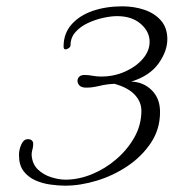

<svg xmlns="http://www.w3.org/2000/svg" viewBox="-20 -559 580 607"><path d="M186 28Q165 28 139.5 24.5Q114 21 91.5 11Q69 1 54.5 -18Q40 -37 40 -69Q40 -86 47.5 -102.5Q55 -119 68 -119Q85 -119 85 -103Q85 -95 82.5 -86.5Q80 -78 80 -69Q82 -40 100 -23Q118 -6 142.5 1.5Q167 9 187 9Q228 9 270 -8Q312 -25 347.5 -55.5Q383 -86 405 -125Q427 -164 427 -209Q427 -237 406 -259.5Q385 -282 342 -294Q317 -293 294.5 -287.5Q272 -282 255 -282H249Q236 -283 230.5 -289.5Q225 -296 225 -303Q225 -311 230.5 -316.5Q236 -322 248 -322Q259 -322 272.5 -319.5Q286 -317 300 -317Q340 -317 375 -332.5Q410 -348 431.5 -373Q453 -398 453 -427Q453 -459 425 -483.5Q397 -508 350 -508Q331 -508 306 -502.5Q281 -497 257.5 -486Q234 -475 218.5 -457.5Q203 -440 203 -416Q203 -411 197.5 -407Q192 -403 187 -403Q181 -403 181 -412Q181 -453 206 -481.5Q231 -510 273 -524.5Q315 -539 367 -539Q404 -539 436.5 -528Q469 -517 489 -494Q509 -471 509 -435Q509 -397 481 -358Q453 -319 395 -301Q433 -300 459.5 -274Q486 -248 486 -205Q486 -151 457.5 -108Q429 -65 384 -34.5Q339 -4 286.5 12Q234 28 186 28Z"/></svg>

Font: Allura
Style: Regular
Weight: 400
Designer: Robert E. Leuschke
Foundry: Robert E. Leuschke
Version: Version 1.110